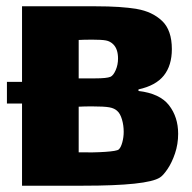

<svg xmlns="http://www.w3.org/2000/svg" viewBox="-20 -590 611 610"><path d="M546 -165Q546 -132 536 -102.5Q526 -73 512 -52.5Q498 -32 488 -26Q448 0 244 0H50V-261H2V-330H50V-570H285Q365 -570 414.5 -561.5Q464 -553 495 -523.5Q526 -494 526 -434Q526 -382 500.5 -350Q475 -318 420 -306V-301Q488 -293 517 -255.5Q546 -218 546 -165ZM274 -464Q245 -464 230 -463V-341H240Q245 -341 282 -341Q319 -341 331 -346Q340 -350 347.5 -367Q355 -384 355 -404Q355 -434 340 -449Q330 -459 316.5 -461.5Q303 -464 274 -464ZM373 -171Q373 -192 367.5 -210.5Q362 -229 353 -237Q344 -246 327.5 -249Q311 -252 272 -252Q247 -252 230 -251V-106Q277 -105 314 -107.5Q351 -110 357 -115Q364 -121 368.5 -137.5Q373 -154 373 -171Z"/></svg>

Font: Lalezar
Style: Regular
Weight: 400
Designer: Borna Izadpanah
Foundry: Borna Izadpanah
Version: Version 1.004